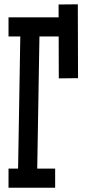

<svg xmlns="http://www.w3.org/2000/svg" viewBox="-20 -881 411 901"><path d="M76.2 -766.1 166 -764.2 153.8 -34.2 64 -36.1ZM20 -710V-799.8H310.1V-710ZM20 0V-89.8H238.8V0ZM254.9 -859.9 345.2 -860.8 346.2 -514.2 255.9 -513.2Z"/></svg>

Font: Opir
Style: Regular
Weight: 400
Designer: Maksym Kobuzan
Version: Version 1.000;FEAKit 1.0